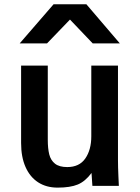

<svg xmlns="http://www.w3.org/2000/svg" viewBox="-20 -850 640 878"><path d="M76.5 -196V-550H198.5V-211Q198.5 -171 205.2 -144Q212 -117 231.5 -101.5Q251 -86 287.5 -86Q343 -86 370.2 -125.5Q397.5 -165 397.5 -227V-550H519.5V-119Q519.5 -87.5 521.5 -43.5Q522.5 -28.5 523.5 0H402.5L398.5 -59Q370 -20.5 335.5 -6.2Q301 8 243.5 8Q192 8 154.5 -16.2Q117 -40.5 96.8 -86.2Q76.5 -132 76.5 -196ZM225 -830.5H375L528 -651.5H404L300 -760.5L195 -651.5H70Z"/></svg>

Font: JuliaMono
Style: Bold
Weight: 700
Monospace: yes
Designer: cormullion
Foundry: corm
Version: Version 0.055; ttfautohint (v1.8.4)